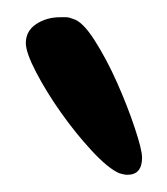

<svg xmlns="http://www.w3.org/2000/svg" viewBox="-20 -706 194 223"><path d="M10 -656Q10 -670 22 -678Q34 -686 50 -686Q54 -686 57 -686Q60 -686 65 -684Q76 -681 90 -659Q104 -637 116 -610Q128 -583 136.5 -557.5Q145 -532 145 -523Q145 -503 128 -503Q124 -503 118 -505Q105 -511 86.5 -531Q68 -551 51 -575Q34 -599 22 -622Q10 -645 10 -656Z"/></svg>

Font: Scratch Savers
Style: Book
Weight: 400
Designer: Pablo Impallari, Rodrigo Fuenzalida, Brenda Gallo
Foundry: Pablo Impallari, Rodrigo Fuenzalida, Brenda Gallo
Version: Version 4.0b1